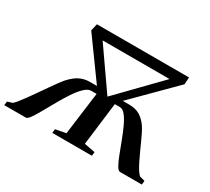

<svg xmlns="http://www.w3.org/2000/svg" viewBox="-171 -985 1341 1226"><g transform="rotate(30 499.0 -371.5)"><path d="M-29 0 -25 -28.5 10.5 -39.5Q18.5 -44.5 35 -64.8Q51.5 -85 72.8 -114.5Q94 -144 117 -177Q140 -210 161.5 -240.8Q183 -271.5 200 -294.8Q217 -318 225.5 -327.5Q246.5 -351 268.5 -367.8Q290.5 -384.5 316.8 -393.5Q343 -402.5 376.5 -402H422.5L213.5 -691L225.5 -743H904.5L901.5 -691L613 -402H659Q709.5 -402 741.2 -382Q773 -362 797 -327Q807 -313 819 -289Q831 -265 844.2 -235.8Q857.5 -206.5 871.2 -176.2Q885 -146 898.5 -118.5Q912 -91 925.2 -70Q938.5 -49 950 -39L988.5 -28.5L985.5 0H824.5Q811.5 0 797 -25.8Q782.5 -51.5 766.8 -92.5Q751 -133.5 733.8 -179.2Q716.5 -225 698 -265.8Q679.5 -306.5 659.2 -332.5Q639 -358.5 617 -358.5H579.5L540.5 -43.5L620.5 -28.5L617.5 0H325.5L328.5 -28.5L405 -43.5L446 -357H407Q382.5 -357 356 -331.2Q329.5 -305.5 302.5 -264.8Q275.5 -224 249.8 -178.5Q224 -133 201.2 -92.2Q178.5 -51.5 160.5 -25.8Q142.5 0 131 0ZM514.5 -376.5 802 -672H308.5Z"/></g></svg>

Font: Merriweather 96pt SemiBold
Style: Italic
Weight: 600
Italic angle: -7.8°
Version: Version 2.101